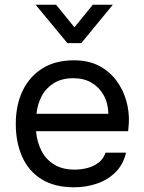

<svg xmlns="http://www.w3.org/2000/svg" viewBox="-20 -789 613 815"><path d="M295 6Q211 6 156 -28.5Q101 -63 74 -124Q47 -185 47 -263Q47 -342 75.5 -402.5Q104 -463 159 -498Q214 -533 294 -533Q356 -533 400.5 -509.5Q445 -486 474 -447Q503 -408 516 -361.5Q529 -315 527 -268Q526 -259 525.5 -250Q525 -241 524 -232H133Q137 -186 156 -149Q175 -112 210 -90.5Q245 -69 297 -69Q323 -69 349.5 -75.5Q376 -82 397.5 -98Q419 -114 428 -141H515Q503 -90 470 -57.5Q437 -25 391 -9.5Q345 6 295 6ZM135 -306H440Q439 -351 420 -385Q401 -419 368.5 -438Q336 -457 291 -457Q242 -457 208.5 -436Q175 -415 157 -381Q139 -347 135 -306ZM266 -606 131 -769H218L296 -673L374 -769H459L325 -606Z"/></svg>

Font: Onest
Style: Regular
Weight: 400
Designer: Dmitri Voloshin, Andrey Kudryavtsev
Foundry: Dmitri Voloshin, Andrey Kudryavtsev
Version: Version 1.000;gftools[0.9.33]